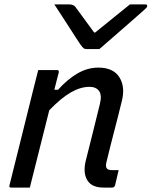

<svg xmlns="http://www.w3.org/2000/svg" viewBox="-20 -849 686 869"><path d="M153 -532H238Q248 -532 246 -521Q241 -502 236 -482.5Q231 -463 226 -443H243Q285 -490 330.5 -516.5Q376 -543 425 -543Q493 -543 520.5 -499Q548 -455 531 -390Q514 -320 496.5 -253.5Q479 -187 462 -116Q456 -94 465 -85Q471 -79 487 -79H517Q513 -62 509 -45Q505 -28 501 -11Q498 0 487 0H449Q395 0 375 -33.5Q355 -67 368 -121Q385 -186 400 -248.5Q415 -311 432 -378Q442 -418 428.5 -437Q415 -456 385 -456Q345 -456 301 -431Q257 -406 203 -350Q181 -263 159 -175Q137 -87 115 0H31Q19 0 23 -11Q49 -116 75.5 -221.5Q102 -327 128 -433Q136 -465 142.5 -490.5Q149 -516 153 -532ZM430 -627H370Q363 -627 358 -631Q353 -635 343 -649Q337 -658 323.5 -678.5Q310 -699 293 -726Q276 -753 258 -780Q240 -807 226 -829H294Q312 -829 321 -818Q330 -806 351.5 -776.5Q373 -747 406 -702H411Q464 -745 501 -775Q538 -805 568 -829H638Q648 -829 646 -820Q645 -816 640.5 -811.5Q636 -807 619 -792Q604 -779 578 -756Q552 -733 523 -708Q494 -683 469 -661Q444 -639 430 -627Z"/></svg>

Font: Recursive Sn Lnr St
Style: Italic
Weight: 400
Italic angle: -15°
Version: Version 1.079;hotconv 1.0.112;makeotfexe 2.5.65598; ttfautoh